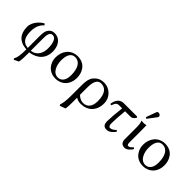

<svg xmlns="http://www.w3.org/2000/svg" viewBox="63 -1582 2719 2719"><g transform="rotate(45 1422.0 -222.5)"><path d="M317 8C383 2 546 -42 546 -237C546 -339 494 -439 380 -439C354 -439 325 -432 303 -411C265 -372 258 -333 258 -260V-21C144 -31 119 -115 119 -218C119 -328 165 -386 200 -414L181 -435C135 -413 39 -330 39 -227C39 -90 106 -1 258 8C258 132 247 185 224 220L236 238L305 204C316 162 317 93 317 8ZM466 -218C466 -118 417 -35 316 -22V-276C316 -377 342 -400 380 -400C441 -400 466 -321 466 -218Z M630 -205C630 -103 698 10 840 10C904 10 953 -13 987 -46C1032 -90 1052 -153 1052 -214C1052 -318 995 -439 842 -439C776 -439 722 -412 685 -369C649 -326 630 -268 630 -205ZM827 -404C913 -404 966 -326 966 -182C966 -56 901 -25 854 -25C750 -25 716 -151 716 -228C716 -315 737 -404 827 -404Z M1242 207C1250 167 1250 119 1250 61V-17C1278 0 1304 10 1347 10C1481 10 1579 -78 1579 -231C1579 -345 1489 -439 1369 -439C1322 -439 1273 -426 1231 -383C1204 -356 1171 -322 1171 -184V10C1171 134 1160 186 1147 220L1158 238ZM1493 -189C1493 -82 1444 -23 1361 -23C1316 -23 1281 -45 1250 -75V-228C1250 -374 1306 -401 1349 -401C1429 -401 1493 -347 1493 -189Z M1772 -429C1679 -429 1652 -344 1645 -291C1649 -285 1658 -283 1668 -283C1691 -344 1703 -361 1752 -361H1808C1795 -253 1786 -139 1786 -85C1786 -12 1814 10 1869 10C1913 10 1954 -27 1988 -71C1985 -81 1978 -86 1969 -89C1928 -47 1899 -43 1882 -43C1861 -43 1850 -63 1850 -108C1850 -163 1856 -251 1866 -361H1968C2009 -361 2032 -383 2050 -417L2039 -429Z M2143 -322V-81C2143 -22 2170 11 2226 11C2269 11 2312 -33 2333 -70C2330 -80 2323 -85 2312 -87C2293 -63 2273 -44 2245 -44C2230 -44 2222 -58 2222 -99V-343C2222 -375 2220 -437 2220 -437C2205 -431 2189 -429 2170 -429C2158 -429 2133 -430 2127 -431L2125 -429C2142 -394 2143 -350 2143 -322ZM2218 -683C2205 -683 2194 -677 2190 -666L2138 -523C2137 -520 2136 -516 2136 -513C2136 -506 2142 -500 2150 -500C2154 -500 2159 -504 2162 -508L2254 -630C2258 -635 2260 -643 2260 -648C2260 -668 2238 -683 2218 -683Z M2381 -205C2381 -103 2449 10 2591 10C2655 10 2704 -13 2738 -46C2783 -90 2803 -153 2803 -214C2803 -318 2746 -439 2593 -439C2527 -439 2473 -412 2436 -369C2400 -326 2381 -268 2381 -205ZM2578 -404C2664 -404 2717 -326 2717 -182C2717 -56 2652 -25 2605 -25C2501 -25 2467 -151 2467 -228C2467 -315 2488 -404 2578 -404Z"/></g></svg>

Font: Libertinus Math
Style: Regular
Weight: 400
Designer: Philipp H. Poll, Khaled Hosny
Foundry: Caleb Maclennan
Version: Version 7.050;RELEASE